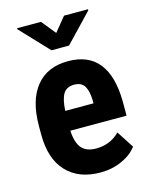

<svg xmlns="http://www.w3.org/2000/svg" viewBox="-115 -824 708 907"><g transform="rotate(-15 239.5 -370.0)"><path d="M263.7 9.8Q157.2 9.8 97.7 -53.7Q38.1 -117.2 38.1 -235.4V-277.3Q38.1 -402.3 92.8 -470.2Q147.5 -538.1 249.5 -538.1Q349.1 -538.1 399.4 -474.4Q449.7 -410.6 450.7 -285.6V-217.8H175.8Q178.7 -159.2 201.7 -132.1Q224.6 -105 272.5 -105Q341.8 -105 388.2 -152.3L442.4 -68.8Q417 -33.7 368.7 -12Q320.3 9.8 263.7 9.8ZM176.8 -314.5H314.9V-327.1Q314 -374.5 299.3 -398.9Q284.7 -423.3 248.5 -423.3Q212.4 -423.3 196 -397.5Q179.7 -371.6 176.8 -314.5ZM231 -681.2 287.6 -750.5H404.8V-745.1L273.9 -607.9H188L57.6 -746.1V-750.5H174.8Z"/></g></svg>

Font: Roboto Condensed
Style: Bold
Weight: 700
Designer: Google
Version: Version 2.134; 2016